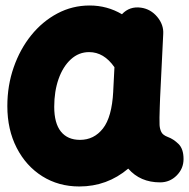

<svg xmlns="http://www.w3.org/2000/svg" viewBox="-20 -592 679 688"><path d="M553.7 61.5Q482.4 61.5 439.5 12.2Q363.8 76.2 264.2 76.2Q189.9 76.2 131.6 39.6Q73.2 2.9 39.8 -62.3Q6.3 -127.4 6.3 -211.9Q6.3 -285.6 29.1 -350.8Q51.8 -416 92 -465.8Q132.3 -515.6 185.8 -543.9Q239.3 -572.3 301.3 -572.3Q363.8 -572.3 417 -541Q444.3 -570.3 485.4 -564.5Q520 -559.6 543.5 -531.5Q566.9 -503.4 564.9 -470.2L553.7 -241.7Q553.2 -228 552.5 -208.3Q551.8 -188.5 551.5 -170.7Q551.3 -152.8 551.8 -143.6Q552.7 -129.9 558.1 -118.9Q563.5 -107.9 581.5 -101.1Q601.6 -93.8 619.6 -76.2Q637.7 -58.6 637.7 -22Q637.7 12.2 613 36.9Q588.4 61.5 553.7 61.5ZM266.6 -90.8Q316.9 -90.8 348.9 -131.6Q380.9 -172.4 385.7 -263.7Q385.7 -264.2 385.7 -265.1L390.1 -351.1Q352.5 -405.3 299.3 -405.3Q262.2 -405.3 233.9 -379.4Q205.6 -353.5 189.9 -309.1Q174.3 -264.6 174.3 -209.5Q174.3 -150.4 198.2 -120.6Q222.2 -90.8 266.6 -90.8Z"/></svg>

Font: Mikhak-DS1-FD Black
Style: Regular
Weight: 900
Designer: Amin Abedi
Version: Version 3.2